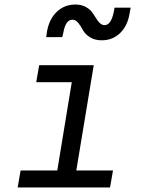

<svg xmlns="http://www.w3.org/2000/svg" viewBox="-20 -828 640 848"><path d="M58 0 71 -75H233L297 -465H140L153 -540H394L317 -75H479L466 0ZM184 -664 188 -691Q198 -745 231.5 -776.5Q265 -808 313 -808Q338 -808 356.5 -798.5Q375 -789 385 -776Q395 -763 403 -749.5Q411 -736 420.5 -726.5Q430 -717 442 -717Q470 -717 482 -773L486 -794H557L552 -767Q543 -713 510 -681.5Q477 -650 429 -650Q398 -650 376.5 -664Q355 -678 346 -695.5Q337 -713 325.5 -727Q314 -741 300 -741Q270 -741 260 -685L255 -664Z"/></svg>

Font: CommitMono
Style: Italic
Weight: 400
Monospace: yes
Designer: Eigil Nikolajsen
Foundry: Eigil Nikolajsen
Version: Version 1.143